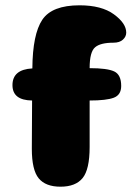

<svg xmlns="http://www.w3.org/2000/svg" viewBox="-20 -704 510 724"><path d="M339 -526Q318 -509 318 -447Q385 -447 411 -434.5Q437 -422 437 -380Q437 -346 409 -335.5Q381 -325 318 -325V-150Q318 -65 291.5 -32.5Q265 0 208 0Q152 0 126 -31.5Q100 -63 100 -143L101 -325Q27 -326 27 -383Q27 -442 102 -446Q103 -575 139.5 -629.5Q176 -684 280 -684Q363 -684 409.5 -650Q456 -616 456 -581Q456 -566 443.5 -554.5Q431 -543 408 -543Q359 -543 339 -526Z"/></svg>

Font: Coiny 2.0
Style: Regular
Weight: 400
Version: Version 1.001 July 11, 2018